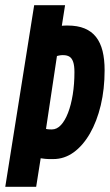

<svg xmlns="http://www.w3.org/2000/svg" viewBox="-36 -720 423 740"><path d="M-15.7 0 95.7 -700H214.8L202.3 -620.7Q206.1 -621 209.6 -621.2Q213.1 -621.3 217.1 -621.5Q221.1 -621.6 224.6 -621.6Q262.9 -621.6 290 -610.4Q317.1 -599.2 334.2 -577.4Q351.3 -555.5 359.3 -523.4Q367.2 -491.3 367.2 -449.2Q367.2 -376.9 352.4 -314.5Q337.5 -252.1 310.6 -205.4Q283.6 -158.7 247.8 -132.8Q211.9 -106.9 169.2 -106.9Q159.8 -106.9 152.9 -106.9Q146 -106.9 138.7 -107.7Q131.4 -108.6 120.8 -110L103.4 0ZM163.7 -221.1Q183.1 -221.1 198.8 -238Q214.5 -254.8 226.2 -285Q237.9 -315.2 244.4 -355.6Q250.9 -396 250.9 -442.1Q250.9 -467.3 245.9 -481.7Q240.9 -496.1 231.5 -501.7Q222 -507.4 208.3 -507.4Q205.4 -507.4 202.5 -507.4Q199.6 -507.4 196.6 -506.9Q193.5 -506.4 190.1 -505.7Q186.7 -505.1 183.5 -504.1L141.3 -223.1Q144.6 -222.4 147.9 -221.9Q151.1 -221.4 154.9 -221.3Q158.7 -221.1 163.7 -221.1Z"/></svg>

Font: Georama
Style: Italic
Weight: 400
Width: 2
Italic angle: -9°
Designer: Jean-Baptiste Levee
Foundry: Production Type
Version: Version 1.000